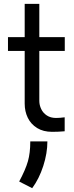

<svg xmlns="http://www.w3.org/2000/svg" viewBox="-20 -666 379 987"><path d="M182.1 -404.3V-147.5Q182.1 -126 191.7 -105.7Q201.2 -85.4 220.7 -72.5Q240.2 -59.6 268.1 -59.6Q287.6 -59.6 312.5 -63V8.8Q280.8 11.7 248 11.7Q202.6 11.7 170.9 -7.8Q139.2 -27.3 123 -60.3Q106.9 -93.3 106.9 -133.3V-404.3H21V-475.1H106.9V-646H182.1V-475.1H313V-404.3ZM78.6 267.1Q111.3 206.1 123.5 163.1Q135.7 120.1 135.7 61H223.6Q223.6 121.6 202.4 187.3Q181.2 252.9 145.5 301.3Z"/></svg>

Font: Selawik
Style: Regular
Weight: 400
Designer: Aaron Bell
Foundry: Microsoft Corporation
Version: Version 1.01